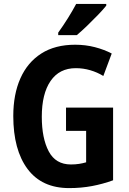

<svg xmlns="http://www.w3.org/2000/svg" viewBox="-20 -953 659 983"><path d="M318 -402H559V-30Q507 -11 451.5 -0.5Q396 10 334 10Q194 10 121 -88Q48 -186 48 -359Q48 -470 84.5 -552Q121 -634 191.5 -679Q262 -724 365 -724Q418 -724 466 -711.5Q514 -699 552 -679L509 -564Q478 -583 442 -593.5Q406 -604 368 -604Q284 -604 239 -538.5Q194 -473 194 -355Q194 -245 229.5 -178Q265 -111 343 -111Q366 -111 385 -114Q404 -117 421 -122V-283H318ZM524 -924Q509 -905 482.5 -877.5Q456 -850 426.5 -821.5Q397 -793 373 -773H278V-786Q304 -822 328 -860.5Q352 -899 370 -933H524Z"/></svg>

Font: Noto Sans Condensed
Style: Bold
Weight: 700
Width: 3
Designer: Monotype Design Team
Foundry: Monotype Imaging Inc.
Version: Version 2.013; ttfautohint (v1.8.4.7-5d5b)